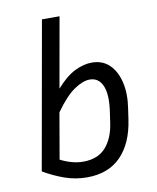

<svg xmlns="http://www.w3.org/2000/svg" viewBox="-84 -805 721 881"><g transform="rotate(-10 276.5 -365.0)"><path d="M483 -218Q467 -109 408.5 -49.5Q350 10 251 10Q197 10 147.5 -7.5Q98 -25 50 -53L172 -740H254L196 -413Q242 -465 283.5 -485Q325 -505 362 -505Q412 -505 444 -474Q476 -443 488.5 -389Q501 -335 490 -266ZM339 -430Q308 -430 267 -402.5Q226 -375 177 -306L140 -92Q195 -64 246 -64Q314 -64 351 -105.5Q388 -147 398 -218L405 -266Q417 -345 399.5 -387.5Q382 -430 339 -430Z"/></g></svg>

Font: Inria Sans
Style: Italic
Weight: 400
Italic angle: -10°
Designer: Black Foundry Team
Foundry: Black Foundry
Version: Version 1.2; ttfautohint (v1.8.3)